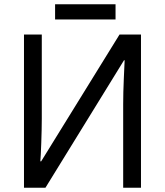

<svg xmlns="http://www.w3.org/2000/svg" viewBox="-20 -875 767 895"><path d="M91.8 0H191.9L558.1 -594.2H561C560.5 -579.1 559.1 -550.3 557.1 -507.3C555.2 -464.4 554.2 -424.8 554.2 -388.2V0H637.2V-713.9H537.1L171.9 -123H168C169.4 -138.2 170.9 -167 172.4 -209C173.8 -251 174.8 -288.6 174.8 -321.8V-713.9H91.8ZM236.8 -855V-784.2H518.6V-855Z"/></svg>

Font: Avrile Sans
Style: Regular
Weight: 400
Designer: Monotype Design Team, Google (font), Stefan Peev (BGR Cyrillic), Cristiano Sobral (main changes)
Foundry: The Avrile Sans Project Authors
Version: Version 3.110